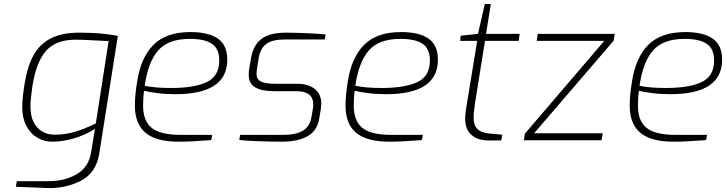

<svg xmlns="http://www.w3.org/2000/svg" viewBox="-20 -701 3623 958"><path d="M59 231 64 203H222Q304 203 363 168Q422 133 434 62L454 -58Q403 -26 347 -10Q291 6 240 6Q200 6 166 -14Q132 -34 111.5 -73Q91 -112 91 -166Q91 -208 102 -279Q116 -368 146.5 -424Q177 -480 232.5 -509Q288 -538 376 -538Q488 -538 568 -522L475 67Q459 163 381.5 202Q304 241 211 237ZM458 -85 522 -496 461 -499Q391 -503 357 -503Q260 -503 210.5 -448Q161 -393 142 -273Q132 -206 132 -171Q132 -101 166 -65Q200 -29 253 -29Q303 -29 349.5 -42Q396 -55 458 -85Z M653 -174Q653 -226 664 -292Q682 -413 745.5 -477Q809 -541 930 -541Q1020 -541 1067 -508.5Q1114 -476 1114 -403Q1114 -231 855 -231Q807 -231 765 -236.5Q723 -242 699 -248Q694 -218 694 -174Q694 -97 737.5 -62.5Q781 -28 882 -28H1039L1034 -2Q935 6 872 6Q759 6 706 -38.5Q653 -83 653 -174ZM1074 -399Q1074 -457 1038 -482Q1002 -507 927 -507Q820 -507 769.5 -449.5Q719 -392 702 -273Q754 -262 834 -262Q950 -262 1012 -291.5Q1074 -321 1074 -399Z M1174 -3 1178 -28H1393Q1455 -28 1490.5 -48.5Q1526 -69 1534 -117L1542 -163Q1543 -169 1543 -179Q1543 -213 1522 -229.5Q1501 -246 1459 -246H1351Q1284 -246 1252.5 -265.5Q1221 -285 1221 -327Q1221 -348 1225 -368L1233 -413Q1243 -474 1283.5 -506Q1324 -538 1407 -538Q1447 -538 1509 -535.5Q1571 -533 1605 -529L1600 -504H1400Q1339 -504 1309 -482Q1279 -460 1271 -412L1264 -370Q1260 -345 1260 -332Q1260 -305 1282.5 -294Q1305 -283 1356 -283H1465Q1518 -283 1550.5 -257Q1583 -231 1583 -184Q1583 -177 1581 -159L1573 -110Q1563 -49 1515 -21.5Q1467 6 1385 6Q1338 6 1267.5 3.5Q1197 1 1174 -3Z M1704 -174Q1704 -226 1715 -292Q1733 -413 1796.5 -477Q1860 -541 1981 -541Q2071 -541 2118 -508.5Q2165 -476 2165 -403Q2165 -231 1906 -231Q1858 -231 1816 -236.5Q1774 -242 1750 -248Q1745 -218 1745 -174Q1745 -97 1788.5 -62.5Q1832 -28 1933 -28H2090L2085 -2Q1986 6 1923 6Q1810 6 1757 -38.5Q1704 -83 1704 -174ZM2125 -399Q2125 -457 2089 -482Q2053 -507 1978 -507Q1871 -507 1820.5 -449.5Q1770 -392 1753 -273Q1805 -262 1885 -262Q2001 -262 2063 -291.5Q2125 -321 2125 -399Z M2301 -109Q2301 -138 2311 -192L2361 -497H2276L2279 -523L2365 -532L2399 -681H2429L2405 -532H2573L2568 -497H2400L2351 -192Q2350 -183 2346.5 -158Q2343 -133 2343 -115Q2343 -77 2361.5 -58Q2380 -39 2420 -35L2486 -29L2481 0H2421Q2362 0 2331.5 -28.5Q2301 -57 2301 -109Z M2599 -34 2995 -497H2658L2663 -532H3047L3042 -498L2645 -36H2987Q2987 -30 2984.5 -18Q2982 -6 2981 -1H2594Z M3122 -174Q3122 -226 3133 -292Q3151 -413 3214.5 -477Q3278 -541 3399 -541Q3489 -541 3536 -508.5Q3583 -476 3583 -403Q3583 -231 3324 -231Q3276 -231 3234 -236.5Q3192 -242 3168 -248Q3163 -218 3163 -174Q3163 -97 3206.5 -62.5Q3250 -28 3351 -28H3508L3503 -2Q3404 6 3341 6Q3228 6 3175 -38.5Q3122 -83 3122 -174ZM3543 -399Q3543 -457 3507 -482Q3471 -507 3396 -507Q3289 -507 3238.5 -449.5Q3188 -392 3171 -273Q3223 -262 3303 -262Q3419 -262 3481 -291.5Q3543 -321 3543 -399Z"/></svg>

Font: Exo ExtraLight
Style: Italic
Weight: 275
Italic angle: -9°
Designer: Natanael Gama
Foundry: Natanael Gama
Version: Version 1.500; ttfautohint (v1.6)